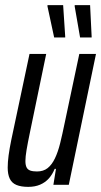

<svg xmlns="http://www.w3.org/2000/svg" viewBox="-20 -720 394 748"><path d="M90 8Q62 8 44 0.5Q26 -7 18 -24Q10 -41 10 -67Q10 -88 13.5 -114.5Q17 -141 24 -175L95 -510H160L97 -206Q88 -163 83.5 -136Q79 -109 79 -93Q79 -77 83.5 -68Q88 -59 98 -55.5Q108 -52 124 -52Q149 -52 165.5 -65Q182 -78 194 -103Q206 -128 214.5 -162.5Q223 -197 232 -241L289 -510H354L248 0H188L198 -62H193Q184 -40 170 -24.5Q156 -9 136 -0.5Q116 8 90 8ZM191 -574 165 -695V-700H226L234 -578V-574ZM292 -574 271 -695V-700H331L337 -578V-574Z"/></svg>

Font: Saira UltraCondensed Medium
Style: Italic
Weight: 500
Width: 1
Italic angle: -12°
Designer: Hector Gatti with collaboration of the Omnibus-Type team
Foundry: Omnibus-Type
Version: Version 1.101